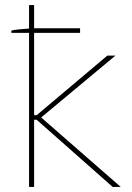

<svg xmlns="http://www.w3.org/2000/svg" viewBox="-20 -740 523 760"><path d="M95 0H115V-266H125L426 0H458L143 -275L437 -520H405L125 -284H115V-610H297V-628H115V-720H95V-627C69 -625 39 -623 25 -619V-610H95Z"/></svg>

Font: Fixel Text Thin
Style: Regular
Weight: 100
Width: 4
Designer: AlfaBravo + MacPaw
Foundry: Kyrylo Tkachov, Marchela Mozhyna, Serhii Makarenko, Maria Weinstein, Zakhar Kryvoshyya
Version: Version 1.211